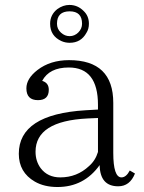

<svg xmlns="http://www.w3.org/2000/svg" viewBox="-20 -751 583 778"><path d="M377 -307.1V-326.2Q377 -477.5 258.8 -477.5Q179.7 -477.5 150.9 -423.3Q177.7 -415.5 177.7 -387.2Q177.7 -345.2 133.8 -345.2Q86.9 -345.2 86.9 -393.1Q86.9 -432.6 131.8 -467.3Q183.6 -507.3 259.8 -507.3Q439 -507.3 439 -334V-131.8Q439 -32.2 472.2 -32.2Q491.2 -32.2 505.9 -60.1L526.9 -47.9Q506.3 3.9 459 3.9Q385.3 3.9 383.8 -82Q320.3 6.8 212.9 6.8Q159.2 6.8 121.1 -15.1Q56.2 -52.7 56.2 -127.9Q56.2 -287.6 326.2 -304.2ZM377 -272.9 335 -271Q124 -260.7 124 -136.2Q124 -97.7 145 -69.3Q173.3 -32.2 224.1 -32.2Q292 -32.2 340.8 -78.1Q366.7 -100.6 377 -135.3ZM261.2 -731Q294.4 -731 318.4 -707Q340.3 -686.5 340.3 -654.8Q340.3 -633.3 330.1 -617.7Q308.1 -577.6 262.2 -577.6Q244.6 -577.6 229 -584.5Q183.1 -605.5 183.1 -654.8Q183.1 -690.9 211.9 -713.9Q235.4 -731 261.2 -731ZM262.2 -705.1Q210.9 -705.1 210.9 -654.8Q210.9 -633.3 227.1 -618.7Q242.7 -604.5 262.2 -604.5Q282.2 -604.5 297.4 -619.6Q312.5 -634.8 312.5 -654.8Q312.5 -705.1 262.2 -705.1Z"/></svg>

Font: I.Ming
Style: Regular
Weight: 400
Designer: Ichiten Fonts Project
Version: Version 5.10 Mar 24, 2018